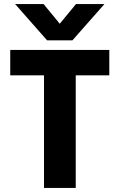

<svg xmlns="http://www.w3.org/2000/svg" viewBox="-20 -918 584 938"><path d="M334 -721H210L54 -898H193L272 -802L351 -898H490ZM514 -550H350V0H195V-550H30V-674H514Z"/></svg>

Font: Hind Jalandhar
Style: Bold
Weight: 700
Designer: Namrata Goyal
Foundry: Indian Type Foundry
Version: Version 0.702;PS 1.0;hotconv 1.0.81;makeotf.lib2.5.63406